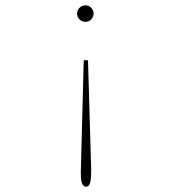

<svg xmlns="http://www.w3.org/2000/svg" viewBox="-20 -619 665 720"><path d="M301 -599C283 -599 269 -585 269 -568C269 -551 283 -537 301 -537C317 -537 331 -551 331 -568C331 -585 317 -599 301 -599ZM294 -393 283 29C283 58 286 81 303 81C318 81 322 61 322 19L310 -393Z"/></svg>

Font: Inconsolata Expanded ExtraLight
Style: Regular
Weight: 200
Width: 7
Monospace: yes
Designer: Raph Levien, Cyreal, Brenton Simpson
Foundry: Raph Levien, Cyreal, Google
Version: Version 3.100